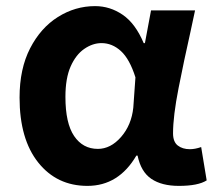

<svg xmlns="http://www.w3.org/2000/svg" viewBox="-20 -594 704 628"><path d="M266 14Q166 14 105 -62.5Q44 -139 44 -275Q44 -369 78.5 -436Q113 -503 169.5 -538.5Q226 -574 291 -574Q340 -574 381.5 -545.5Q423 -517 450 -453H454L474 -560H618Q611 -526 603 -490Q582 -397 564 -305.5Q546 -214 546 -158Q546 -130 561.5 -118Q577 -106 601 -106Q618 -106 638 -113L656 -4Q628 14 565 14Q509 14 475 -9Q441 -32 430 -85H426Q368 14 266 14ZM300 -107Q342 -107 376 -146Q410 -185 416 -242L423 -341Q404 -401 375.5 -427Q347 -453 312 -453Q283 -453 255.5 -434Q228 -415 211 -376.5Q194 -338 194 -277Q194 -191 222.5 -149Q251 -107 300 -107Z"/></svg>

Font: Source Han Sans CN Bold
Style: Bold
Weight: 700
Designer: Ryoko NISHIZUKA 西塚涼子 (kana & ideographs); Paul D. Hunt (Latin, Greek & Cyrillic); Wenlong ZHANG 张文龙 (bopomofo); Sandoll 
Foundry: Adobe Systems Incorporated
Version: Version 1.00;May 30, 2023;FontCreator 11.5.0.2422 32-bit